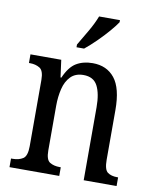

<svg xmlns="http://www.w3.org/2000/svg" viewBox="-85 -831 725 897"><g transform="rotate(10 277.0 -383.0)"><path d="M22 0V-41H30Q59 -41 78.5 -53.5Q98 -66 98 -113V-427Q98 -471 78.5 -483Q59 -495 32 -495H27V-536H173L184 -454H188Q211 -507 243.5 -526.5Q276 -546 321 -546Q388 -546 425.5 -499Q463 -452 463 -349V-113Q463 -66 480 -53.5Q497 -41 526 -41H530V0H374V-346Q374 -411 355 -447.5Q336 -484 288 -484Q250 -484 227.5 -461Q205 -438 196 -400.5Q187 -363 187 -321V-108Q187 -64 206 -52.5Q225 -41 253 -41H258V0ZM233 -619Q254 -654 276.5 -693Q299 -732 312 -766H411V-756Q400 -739 376 -711Q352 -683 323 -654.5Q294 -626 269 -606H233Z"/></g></svg>

Font: Noto Serif Georgian Condensed
Style: Regular
Weight: 400
Width: 3
Designer: Monotype Design Team, Akaki Razmadze
Foundry: Google LLC
Version: Version 2.003; ttfautohint (v1.8.4.7-5d5b)